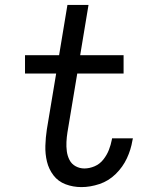

<svg xmlns="http://www.w3.org/2000/svg" viewBox="-20 -755 616 783"><path d="M312 8Q348 8 385.5 -4.5Q423 -17 452 -45.5Q481 -74 497.5 -109.5Q514 -145 520 -182Q521 -187 522 -191H437L436 -185Q432 -164 424 -143.5Q416 -123 401.5 -104.5Q387 -86 366 -77Q345 -68 324 -68Q305 -68 288.5 -77Q272 -86 263.5 -102.5Q255 -119 252.5 -138Q250 -157 251 -176.5Q252 -196 255 -215L295 -455H484V-530H307L341 -735H255L221 -530H82V-455H209L171 -227Q166 -194 165 -160.5Q164 -127 171.5 -96Q179 -65 198 -40Q217 -15 247.5 -3.5Q278 8 312 8Z"/></svg>

Font: Iosevka Sparkle Oblique
Style: Regular
Weight: 400
Italic angle: -9°
Designer: Belleve Invis
Foundry: Belleve Invis
Version: Version 4.5.0; ttfautohint (v1.8.3)